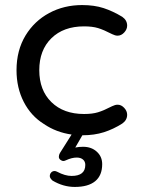

<svg xmlns="http://www.w3.org/2000/svg" viewBox="-20 -529 561 766"><path d="M487.3 -71.3Q487.3 -49.8 467.8 -36.1Q432.6 -13.7 394.5 -1.5Q356.4 10.7 308.6 10.7L280.3 59.6Q294.9 56.6 311.5 56.6Q344.7 56.6 366.2 76.2Q387.7 95.7 387.7 126Q387.7 170.9 359.9 193.8Q332 216.8 278.3 216.8Q232.4 216.8 189.5 191.4Q178.7 181.6 178.7 173.8Q178.7 165 184.1 159.2Q189.5 153.3 198.2 153.3Q202.1 153.3 208 156.2Q239.3 172.9 265.6 172.9Q320.3 172.9 320.3 128.9Q320.3 115.2 311 107.4Q301.8 99.6 286.1 99.6Q266.6 99.6 243.2 110.4Q237.3 113.3 233.4 113.3Q226.6 113.3 220.7 108.4Q214.8 103.5 214.8 96.7Q214.8 88.9 218.8 82L265.6 7.8Q204.1 -1 155.3 -34.2Q103.5 -66.4 74.7 -122.6Q45.9 -178.7 45.9 -249Q45.9 -328.1 82 -387.7Q117.2 -445.3 176.3 -477.1Q235.4 -508.8 307.6 -508.8Q356.4 -508.8 393.6 -496.6Q430.7 -484.4 467.8 -461.9Q487.3 -448.2 487.3 -426.8Q487.3 -412.1 475.6 -399.4Q463.9 -386.7 449.2 -386.7Q439.5 -386.7 427.7 -392.6Q393.6 -410.2 371.1 -417Q348.6 -423.8 315.4 -423.8Q233.4 -423.8 185.1 -376.5Q136.7 -329.1 136.7 -249Q136.7 -168.9 185.1 -121.6Q233.4 -74.2 315.4 -74.2Q348.6 -74.2 371.1 -81.1Q393.6 -87.9 427.7 -105.5Q439.5 -111.3 449.2 -111.3Q463.9 -111.3 475.6 -98.6Q487.3 -85.9 487.3 -71.3Z"/></svg>

Font: YuPearl-Regular
Style: Regular
Weight: 400
Designer: Max Yao
Foundry: Max-Everyday
Version: Version 1.011; ttfautohint (v1.8.3)